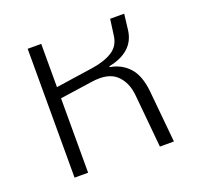

<svg xmlns="http://www.w3.org/2000/svg" viewBox="-101 -650 781 759"><g transform="rotate(-20 289.5 -271.0)"><path d="M89 -542H146V-360L302 -383Q356 -391 389 -412Q422 -433 427 -476L436 -542H495L487 -475Q481 -430 450 -403Q419 -376 369 -367V-363Q417 -355 448 -321Q479 -287 486 -219L507 0H448L427 -222Q422 -279 388 -311Q354 -343 284 -333L146 -313V0H89Z"/></g></svg>

Font: IBM Plex Sans Thai Light
Style: Regular
Weight: 300
Designer: Mike Abbink, Paul van der Laan, Pieter van Rosmalen, Ben Mitchell, Mark Frömberg
Foundry: Bold Monday
Version: Version 1.2